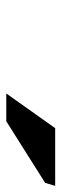

<svg xmlns="http://www.w3.org/2000/svg" viewBox="199 -955 204 642"><g transform="rotate(90 301.0 -634.0)"><path d="M292.5 -553 408.5 -716.5H601.5L591.5 -683L385.5 -553Z"/></g></svg>

Font: Newsreader 9pt ExtraBold
Style: Italic
Weight: 800
Italic angle: -17°
Designer: Hugues Gentile
Foundry: Production Type
Version: Version 1.003